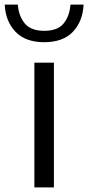

<svg xmlns="http://www.w3.org/2000/svg" viewBox="-62 -815 383 835"><path d="M87.5 0V-542.5H172.5V0ZM130.5 -631.5Q48.5 -631.5 5.2 -677Q-38 -722.5 -41.5 -795H15.5Q19.5 -744.5 46 -712.8Q72.5 -681 130.5 -681Q188.5 -681 214.5 -712.8Q240.5 -744.5 244.5 -795H301.5Q298 -722 255 -676.8Q212 -631.5 130.5 -631.5Z"/></svg>

Font: Encode Sans Exp
Style: Regular
Weight: 400
Width: 7
Designer: Multiple Designers
Foundry: Impallari Type
Version: Version 3.002; ttfautohint (v1.8.3) -l 8 -r 50 -G 200 -x 14 